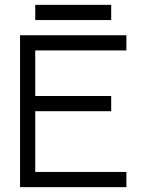

<svg xmlns="http://www.w3.org/2000/svg" viewBox="-20 -770 602 790"><path d="M62.5 -625V0H500V-62.5H125V-312.5H437.5V-375H125V-562.5H500V-625ZM125 -687.5H437.5V-750H125Z"/></svg>

Font: ChillMoonMono
Style: Regular
Weight: 400
Designer: Warren2060
Foundry: ChillType
Version: Version 1.000;Glyphs 3.1.1 (3135)